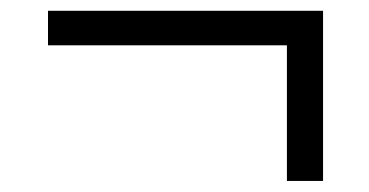

<svg xmlns="http://www.w3.org/2000/svg" viewBox="-20 -432 684 356"><path d="M512 -96.5V-348H69V-412H579V-96.5Z"/></svg>

Font: Encode Sans SemiCondensed
Style: Regular
Weight: 400
Width: 4
Designer: Multiple Designers
Foundry: Impallari Type
Version: Version 3.002